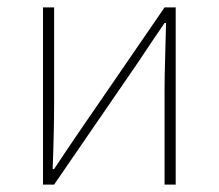

<svg xmlns="http://www.w3.org/2000/svg" viewBox="-20 -498 590 518"><path d="M96 0V-478H126V-224Q126 -184 125 -137Q124 -90 122 -42H126Q141 -65 161 -94.5Q181 -124 196 -146L424 -478H454V0H424V-254Q424 -294 425.5 -341Q427 -388 428 -436H424Q409 -414 389 -384.5Q369 -355 354 -332L126 0Z"/></svg>

Font: SourceSans3VF
Style: Regular
Weight: 200
Designer: Paul D. Hunt
Foundry: Adobe
Version: Version 3.052;hotconv 1.1.0;makeotfexe 2.6.0